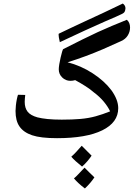

<svg xmlns="http://www.w3.org/2000/svg" viewBox="-20 -783 775 1088"><path d="M303 0Q211 0 162 -16.5Q113 -33 90 -67Q68 -99 68 -154Q68 -167 70 -185.5Q72 -204 75.5 -221Q79 -238 82 -246L123 -245Q122 -235 121 -225.5Q120 -216 120 -206Q120 -171 136.5 -150Q153 -129 192 -118Q215 -112 249.5 -108.5Q284 -105 330 -105Q390 -105 436 -109Q482 -113 522 -124Q562 -135 604 -152Q592 -178 568.5 -206.5Q545 -235 510 -261Q492 -277 465.5 -294Q439 -311 406 -329Q394 -325 379 -325Q352 -325 332.5 -344Q313 -363 313 -390Q313 -401 316 -419.5Q319 -438 323.5 -457Q328 -476 332 -490Q336 -504 339 -505Q402 -537 448.5 -560Q495 -583 534 -601Q573 -619 612.5 -635.5Q652 -652 699 -671Q708 -663 712.5 -652Q717 -641 717 -627Q717 -603 704 -582Q691 -561 666 -550Q612 -525 563 -504Q514 -483 465.5 -465Q417 -447 363 -430Q438 -411 504.5 -368Q571 -325 611 -272Q650 -218 650 -170Q650 -89 559.5 -44.5Q469 0 303 0ZM319 -544Q315 -561 313.5 -571.5Q312 -582 312 -587Q312 -591 313 -592Q343 -606 379 -623.5Q415 -641 459 -661Q513 -686 568 -711.5Q623 -737 676 -763Q691 -752 691 -736Q690 -723 686 -716Q682 -709 669 -703Q659 -698 635.5 -687.5Q612 -677 574 -661Q524 -639 459.5 -609.5Q395 -580 319 -544ZM445 161Q424 144 409 130.5Q394 117 384 105Q399 92 413.5 76Q428 60 443 43Q455 56 499 99Q489 114 475.5 130Q462 146 445 161ZM461 285Q440 269 425 255Q410 241 399 228Q409 220 423.5 204.5Q438 189 459 167Q470 178 484 192Q498 206 515 222Q505 237 491.5 253Q478 269 461 285Z"/></svg>

Font: Noto Naskh Arabic SemiBold
Style: Regular
Weight: 600
Designer: Monotype Design Team, David Williams, Mohamad Dakak and Nizar Qandah
Foundry: Monotype Imaging Inc.
Version: Version 2.016